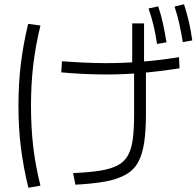

<svg xmlns="http://www.w3.org/2000/svg" viewBox="-20 -871 923 902"><path d="M323.3 -57.8Q398.9 -61.1 450.6 -69.4Q502.2 -77.8 533.3 -94.4Q564.4 -111.1 581.1 -141.1Q597.8 -171.1 603.9 -217.8Q610 -264.4 610 -333.3V-553.3H601.1V-761.1H656.7V-557.8H665.6V-333.3Q665.6 -255.6 657.2 -200.6Q648.9 -145.6 628.9 -108.9Q608.9 -72.2 570.6 -50.6Q532.2 -28.9 475 -18.3Q417.8 -7.8 334.4 -3.3ZM113.3 11.1Q90 -84.4 78.3 -176.7Q66.7 -268.9 66.7 -373.3Q66.7 -478.9 77.8 -570Q88.9 -661.1 112.2 -758.9L170 -751.1Q146.7 -655.6 136.1 -565Q125.6 -474.4 125.6 -373.3Q125.6 -272.2 136.1 -181.7Q146.7 -91.1 170 1.1ZM717.8 -664.4Q711.1 -710 701.7 -750Q692.2 -790 677.8 -831.1L723.3 -841.1Q736.7 -801.1 745.6 -760.6Q754.4 -720 762.2 -672.2ZM838.9 -673.3Q831.1 -720 822.2 -760Q813.3 -800 800 -840L844.4 -851.1Q857.8 -810 867.2 -769.4Q876.7 -728.9 883.3 -681.1ZM267.8 -531.1 271.1 -583.3Q312.2 -580 370 -577.2Q427.8 -574.4 478.9 -574.4Q557.8 -574.4 638.3 -580.6Q718.9 -586.7 821.1 -602.2L823.3 -550Q721.1 -534.4 640 -527.8Q558.9 -521.1 478.9 -521.1Q427.8 -521.1 369.4 -523.9Q311.1 -526.7 267.8 -531.1Z"/></svg>

Font: Paperlogy 3 Light
Style: Regular
Weight: 300
Designer: redesigned by Lee Juim, glyphs from Gmarket Sans & Montserrat
Foundry: PT&
Version: Version 1.001